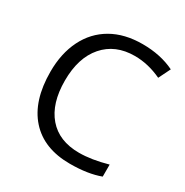

<svg xmlns="http://www.w3.org/2000/svg" viewBox="-169 -860 968 1006"><g transform="rotate(30 315.5 -357.0)"><path d="M403.8 -649.9Q286.1 -649.9 218 -571.5Q149.9 -493.2 149.9 -355Q149.9 -216.8 215.6 -140.4Q281.2 -64 402.8 -64Q477.5 -64 573.2 -90.8V-18.1Q499 9.8 390.1 9.8Q232.4 9.8 146.7 -85.9Q61 -181.6 61 -357.9Q61 -468.3 102.3 -551.3Q143.6 -634.3 221.4 -679.2Q299.3 -724.1 408.2 -724.1Q517.1 -724.1 601.1 -683.1L565.9 -611.8Q484.9 -649.9 403.8 -649.9Z"/></g></svg>

Font: OpenSans-Regular
Style: Regular
Weight: 400
Foundry: Ascender Corporation
Version: Version 1.10